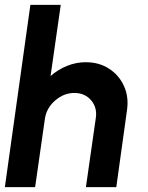

<svg xmlns="http://www.w3.org/2000/svg" viewBox="-30 -770 609 790"><path d="M492.5 -316.5 448.5 0H323.5L364 -283Q371 -326.5 345.2 -357Q319.5 -387.5 276 -387.5Q233 -387.5 197.5 -357Q162 -326.5 155 -283L114.5 0H-10L95 -750H220L178 -457Q208 -483.5 245.5 -498.8Q283 -514 323 -514Q378 -514 419 -487.2Q460 -460.5 480.2 -415.8Q500.5 -371 492.5 -316.5Z"/></svg>

Font: Urbanist
Style: Bold Italic
Weight: 700
Italic angle: -8°
Designer: Corey Hu
Foundry: Corey Hu
Version: Version 1.330; ttfautohint (v1.8.4.7-5d5b)